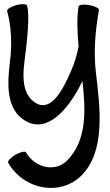

<svg xmlns="http://www.w3.org/2000/svg" viewBox="-20 -574 542 943"><path d="M15 -520C37 -439 39 -354 29 -271C15 -161 10 -38 102 18C211 85 317 -35 385 -176C401 -34 408 116 309 215C251 273 152 251 108 175C104 167 80 172 56 186C32 200 16 218 20 225C97 359 276 392 381 287C497 170 473 -38 451 -218C439 -320 448 -423 466 -525C468 -533 446 -544 419 -549C391 -554 367 -551 366 -542C357 -491 359 -419 366 -346C358 -305 347 -266 330 -228C287 -128 230 -22 154 -69C93 -107 90 -188 99 -262C111 -357 128 -492 113 -546C111 -555 87 -556 60 -549C33 -541 13 -529 15 -520Z"/></svg>

Font: Nupuram Condensed Medium
Style: Regular
Weight: 500
Width: 3
Designer: Santhosh Thottingal (santhosh.thottingal@gmail.com)
Foundry: SMC
Version: Version 1.000